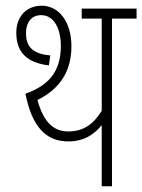

<svg xmlns="http://www.w3.org/2000/svg" viewBox="-20 -652 498 672"><path d="M372 -587H458V-622H266V-587H336V-264C306 -216 271 -192 219 -192C168 -192 133 -223 111 -302C176 -334 230 -389 230 -490C230 -576 186 -632 126 -632C75 -632 37 -597 37 -537C37 -464 80 -432 151 -423L156 -458C91 -464 71 -491 71 -537C71 -571 88 -599 124 -599C170 -599 193 -550 193 -491C193 -394 142 -350 69 -324C92 -208 141 -157 219 -157C276 -157 312 -184 336 -214V0H372Z"/></svg>

Font: Noto Sans Devanagari UI ExtraCondensed ExtraLight
Style: Regular
Weight: 200
Width: 2
Designer: Jelle Bosma - Monotype Design Team
Foundry: Monotype Imaging Inc.
Version: Version 2.004